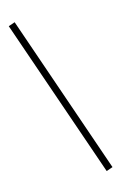

<svg xmlns="http://www.w3.org/2000/svg" viewBox="-166 -777 642 980"><g transform="rotate(-20 155.0 -287.5)"><path d="M233.9 149.4 17.1 -716.3 52.2 -725.1 268.6 140.6Z"/></g></svg>

Font: Elstob ExtraLight
Style: Regular
Weight: 200
Designer: Peter S. Baker
Version: Version 1.015